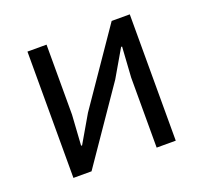

<svg xmlns="http://www.w3.org/2000/svg" viewBox="-96 -627 780 737"><g transform="rotate(-20 294.0 -258.0)"><path d="M85 0H159L365 -300L429 -410H433L425 -286V0H503V-516H429L223 -216L159 -106H155L163 -230V-516H85Z"/></g></svg>

Font: LVC Sans
Style: Regular
Weight: 400
Designer: Mike Abbink, Paul van der Laan, Pieter van Rosmalen
Foundry: Bold Monday
Version: Version 3.0